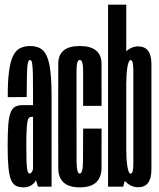

<svg xmlns="http://www.w3.org/2000/svg" viewBox="-20 -805 687 828"><path d="M83.5 3Q93.5 3 101.8 0.2Q110 -2.5 116.8 -7.2Q123.5 -12 128.2 -17.2Q133 -22.5 135 -28.5L143.5 0H202.5V-387.5Q202.5 -476.5 193.5 -523.5Q184.5 -570.5 164.5 -588.5Q144.5 -606.5 110 -606.5Q84.5 -606.5 66 -596.8Q47.5 -587 36 -563.2Q24.5 -539.5 18.8 -496.2Q13 -453 13.5 -386L95 -386.5Q95.5 -450.5 96.2 -485Q97 -519.5 100.2 -533Q103.5 -546.5 109.5 -546.5Q116 -546.5 118.5 -532.5Q121 -518.5 121.8 -484Q122.5 -449.5 122.5 -386.5V-351.5H75.5Q56.5 -351.5 44 -344Q31.5 -336.5 24.8 -317.2Q18 -298 15.5 -263.8Q13 -229.5 13 -175Q13 -117 16.5 -81.8Q20 -46.5 28.2 -28Q36.5 -9.5 50 -3.2Q63.5 3 83.5 3ZM108 -56.5Q104 -56.5 101.2 -61.2Q98.5 -66 96.8 -78.5Q95 -91 94.2 -115Q93.5 -139 93.5 -179Q93.5 -218.5 94.8 -243Q96 -267.5 98.2 -279.8Q100.5 -292 104.8 -296.5Q109 -301 115 -301H122.5V-78.5Q122.5 -74.5 120.2 -69.2Q118 -64 114.8 -60.2Q111.5 -56.5 108 -56.5Z M324 3Q417.5 3 417.8 -82Q418 -167 418 -250.5H338.5Q338.5 -166 338 -111.2Q337.5 -56.5 324 -56.5Q310.5 -56.5 310.2 -111Q310 -165.5 310 -300Q310 -453.5 310 -500Q310 -546.5 324 -546.5Q338.5 -546.5 338.5 -500.2Q338.5 -454 338.5 -348.5H418Q418 -452.5 417.8 -529.5Q417.5 -606.5 324 -606.5Q231.5 -606.5 231.2 -530Q231 -453.5 231 -300Q231 -164 231.2 -80.5Q231.5 3 324 3Z M446 0H511.5L524.5 -50.5V-785H446ZM575.5 2.5Q633 2.5 633 -73.8Q633 -150 633 -301Q633 -452.5 633 -528.8Q633 -605 575.5 -605Q542 -605 514.8 -573.8Q487.5 -542.5 487.5 -486.5L525 -453Q525 -492 530 -519Q535 -546 543.5 -546Q555 -546 555 -503Q555 -460 555 -301Q555 -141 555 -98.5Q555 -56 543.5 -56Q535 -56 530 -83Q525 -110 525 -151L487.5 -115Q487.5 -59 514.8 -28.2Q542 2.5 575.5 2.5Z"/></svg>

Font: Anybody UltraCondensed
Style: Regular
Weight: 400
Width: 1
Version: Version 1.113;gftools[0.9.25]